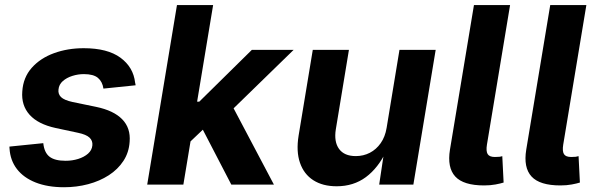

<svg xmlns="http://www.w3.org/2000/svg" viewBox="-20 -748 2421 778"><path d="M239.5 10.7Q173.2 10.7 124.5 -8.5Q75.8 -27.7 48.6 -63Q21.4 -98.3 18.6 -146.6Q18.4 -148.7 18.3 -150.4Q18.2 -152.1 18.2 -154L155.4 -167.9Q159.3 -129.8 180.5 -113.2Q201.7 -96.5 245.9 -96.5Q272.8 -96.5 296.8 -104Q320.8 -111.5 336.7 -125.4Q352.5 -139.4 354.3 -159.1Q356.1 -177.8 342.7 -190.4Q329.3 -203 296.3 -209.9L205.5 -229.3Q134.2 -244.8 100 -282.9Q65.8 -321.1 70.3 -377.5Q73.9 -434 108.6 -473.2Q143.3 -512.3 198.7 -532.5Q254.1 -552.7 319.1 -552.7Q415.7 -552.7 468.1 -514.2Q520.6 -475.6 527.5 -412.9Q528.1 -410.4 528.7 -407.7Q529.3 -405.1 529.5 -402.4L399.1 -389Q395.1 -417 376.9 -432.4Q358.7 -447.7 319.8 -447.7Q296.1 -447.7 273.1 -440.4Q250.1 -433.2 234.5 -419.4Q218.8 -405.6 217 -385.2Q214.8 -366.9 227.4 -354.5Q240.1 -342.1 274.4 -334.6L369.3 -315Q440.9 -300.1 475.3 -264.5Q509.8 -229 505.3 -173.8Q502.6 -130.4 480.2 -96.1Q457.8 -61.8 420.9 -37.9Q384 -14.1 337.3 -1.7Q290.6 10.7 239.5 10.7Z M736.1 -159.9 765.2 -336H787.4L1000.5 -545.9H1169.8L888.6 -272.1H854ZM576.5 0 697.1 -727.5H843.6L723 0ZM917.3 0 793.1 -239.4 908.5 -343.3 1089.9 0Z M1344.1 6.8Q1287.8 6.8 1249.6 -17.7Q1211.3 -42.3 1195.5 -88.5Q1179.6 -134.6 1190 -198.7L1247.4 -545.9H1393.9L1340.8 -224.2Q1332.7 -173.6 1353.9 -144.5Q1375.1 -115.5 1421.7 -115.5Q1452.6 -115.5 1478.6 -128.9Q1504.6 -142.3 1522.6 -167.9Q1540.6 -193.5 1546.6 -229.8L1598.7 -545.9H1745.4L1655 0H1516.5L1536.9 -136.3H1545.5Q1512.6 -67.5 1462.6 -30.3Q1412.5 6.8 1344.1 6.8Z M1941.8 3.4Q1858.1 3.4 1824.8 -32.7Q1791.5 -68.9 1803.3 -141.7L1900.5 -727.5H2046.9L1953.1 -161.8Q1948.9 -135.5 1956 -123.7Q1963.2 -111.9 1985.3 -111.9Q1997 -111.9 2003.8 -112.7Q2010.6 -113.6 2015.3 -115.3L2020.7 -8.3Q2008.5 -4.4 1987.8 -0.5Q1967 3.4 1941.8 3.4Z M2250.9 3.4Q2167.2 3.4 2133.9 -32.7Q2100.5 -68.9 2112.4 -141.7L2209.6 -727.5H2356L2262.2 -161.8Q2258 -135.5 2265.1 -123.7Q2272.3 -111.9 2294.3 -111.9Q2306.1 -111.9 2312.9 -112.7Q2319.6 -113.6 2324.4 -115.3L2329.8 -8.3Q2317.6 -4.4 2296.8 -0.5Q2276.1 3.4 2250.9 3.4Z"/></svg>

Font: Adwaita Sans
Style: Italic
Weight: 400
Italic angle: -9.39999°
Designer: Rasmus Andersson
Foundry: rsms
Version: Version 4.001;git-9221beed3